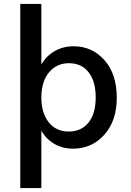

<svg xmlns="http://www.w3.org/2000/svg" viewBox="-20 -745 667 975"><path d="M354 -510Q448 -510 510.5 -439.5Q573 -369 573 -249Q573 -131 509.5 -60.5Q446 10 351 10Q297 10 255 -15Q213 -40 190 -82V210H83V-725H190V-417Q213 -459 256 -484.5Q299 -510 354 -510ZM328 -77Q393 -77 429.5 -122.5Q466 -168 466 -250Q466 -332 430 -378Q394 -424 330 -424Q267 -424 228.5 -377Q190 -330 190 -250Q190 -171 227.5 -124Q265 -77 328 -77Z"/></svg>

Font: Elaine Sans Medium
Style: Regular
Weight: 500
Designer: Wei Huang
Foundry: Wei Huang
Version: Version 2.001;December 24, 2019;FontCreator 12.0.0.2547 64-b